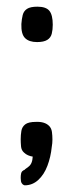

<svg xmlns="http://www.w3.org/2000/svg" viewBox="-20 -465 225 575"><path d="M54 90Q54 90 51 89Q48 88 45 83.5Q42 79 42 68Q42 52 46.5 48Q51 44 53 44Q53 43 65 34.5Q77 26 78 4Q71 3 64 0Q57 -3 52 -8Q44 -15 43 -26.5Q42 -38 42 -48Q42 -61 44 -73Q46 -85 55.5 -92.5Q65 -100 88 -100Q114 -101 127 -88Q134 -81 135.5 -70Q137 -59 137 -47Q137 -41 136.5 -36Q136 -31 135 -25Q132 5 122 31.5Q112 58 94.5 74Q77 90 54 90ZM91 -339Q67 -339 55 -351Q43 -363 44 -393Q45 -408 48 -420Q51 -432 61 -438.5Q71 -445 92 -445Q118 -445 128 -432.5Q138 -420 138 -391Q138 -376 135 -364Q132 -352 121.5 -345.5Q111 -339 91 -339Z"/></svg>

Font: Fredoka Condensed
Style: Regular
Weight: 400
Width: 3
Designer: Ben Nathan
Foundry: Milena B. Brandão, Ben Nathan
Version: Version 2.001